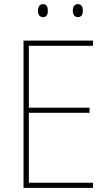

<svg xmlns="http://www.w3.org/2000/svg" viewBox="-20 -911 528 931"><path d="M164 -859C164 -842 171 -828 188 -828C207 -828 212 -841 212 -859C212 -876 207 -891 188 -891C171 -891 164 -875 164 -859ZM333 -859C333 -842 340 -828 357 -828C376 -828 382 -842 382 -859C382 -876 376 -891 357 -891C340 -891 333 -876 333 -859ZM431 0V-25H120V-364H414V-389H120V-689H431V-714H94V0Z"/></svg>

Font: Noto Sans Arabic SemCond Thin
Style: Regular
Weight: 100
Width: 4
Designer: Monotype Design Team, Nadine Chahine, Nizar Qandah and Khaled Hosny
Foundry: Monotype Imaging Inc.
Version: Version 2.012